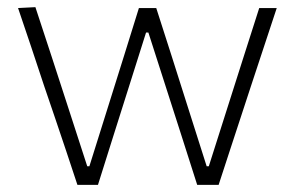

<svg xmlns="http://www.w3.org/2000/svg" viewBox="-20 -517 824 537"><path d="M196.5 0Q181 -46.5 165.5 -93.5Q149.5 -140 133.5 -188.5L103.5 -276.5Q85.5 -331 67.5 -385Q49 -439 30.5 -494.5L79 -497Q100.5 -431.5 124.5 -358.5Q148 -285 170 -218.5L224 -52H230L283.5 -222.5Q304.5 -290 326 -358Q347 -425.5 368.5 -494.5H417Q438 -429 460 -360.5Q481.5 -291.5 503 -225L558 -52H564L619.5 -226.5Q640.5 -292.5 663.2 -363.8Q686 -435 705 -494.5H754Q736 -440 718 -385.5Q700 -331 682 -276.5L653.5 -189.5Q637.5 -141 622 -93.5Q606.5 -46 591.5 0H531.5Q511 -64.5 489 -133.2Q467 -202 447 -264L395 -426H388.5L337 -263Q317.5 -201 295.8 -132.8Q274 -64.5 254 0Z"/></svg>

Font: Heraclito ExtraLight
Style: Regular
Weight: 200
Designer: Kostas Bartsokas (font) & Cristiano Sobral (main changes)
Foundry: Kostas Bartsokas (font) & Cristiano Sobral (main changes)
Version: Version 1.00;July 8, 2020;FontCreator 13.0.0.2655 64-bit